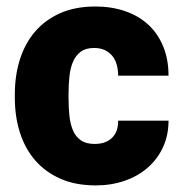

<svg xmlns="http://www.w3.org/2000/svg" viewBox="-20 -558 560 588"><path d="M269.5 -117.2Q304.2 -117.2 323.2 -136Q342.3 -154.8 341.8 -188.5H496.1Q496.1 -143.6 479.2 -107.2Q462.4 -70.8 432.6 -44.7Q402.8 -18.6 361.8 -4.4Q320.8 9.8 273.4 9.8Q211.4 9.8 165 -10.7Q118.7 -31.2 87.6 -67.1Q56.6 -103 41 -152.1Q25.4 -201.2 25.4 -258.3V-269.5Q25.4 -326.7 41 -376Q56.6 -425.3 87.4 -461.2Q118.2 -497.1 164.3 -517.6Q210.4 -538.1 272 -538.1Q321.8 -538.1 363 -523.9Q404.3 -509.8 433.8 -482.7Q463.4 -455.6 479.7 -416Q496.1 -376.5 496.1 -326.2H341.8Q341.8 -343.8 337.6 -359.4Q333.5 -375 324.2 -386.5Q314.9 -397.9 301 -404.5Q287.1 -411.1 268.1 -411.1Q242.7 -411.1 227.3 -399.7Q211.9 -388.2 203.6 -368.9Q195.3 -349.6 192.6 -323.7Q189.9 -297.9 189.9 -269.5V-258.3Q189.9 -229 192.6 -203.4Q195.3 -177.7 203.6 -158.4Q211.9 -139.2 227.8 -128.2Q243.7 -117.2 269.5 -117.2Z"/></svg>

Font: RobotoDraft
Style: Black
Weight: 900
Designer: Google
Version: Version 2.000980w3; 2014; ttfautohint (v1.1) -l 5 -r 24 -G 4